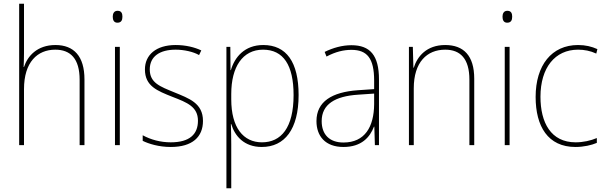

<svg xmlns="http://www.w3.org/2000/svg" viewBox="-20 -780 3258 1032"><path d="M109 -495V-760H83V0H109V-301C109 -446 181 -513 277 -513C358 -513 408 -466 408 -351V0H434V-353C434 -478 377 -538 278 -538C179 -538 128 -478 109 -420H107C108 -446 109 -464 109 -495Z M612 -722C592 -722 586 -706 586 -690C586 -673 592 -658 611 -658C632 -658 638 -672 638 -690C638 -706 634 -722 612 -722ZM624 -528H598V0H624Z M1071 -130C1071 -226 996 -251 916 -284C841 -315 785 -334 785 -407C785 -477 839 -513 924 -513C969 -513 1019 -502 1050 -484L1062 -509C1026 -526 978 -538 924 -538C819 -538 759 -485 759 -407C759 -317 825 -292 908 -259C986 -229 1044 -206 1044 -131C1044 -59 1000 -15 898 -15C843 -15 791 -29 747 -53V-23C779 -7 834 10 898 10C1014 10 1071 -44 1071 -130Z M1395 -538C1294 -538 1241 -472 1221 -403H1219L1218 -528H1197V232H1223V-4C1223 -42 1222 -80 1221 -113H1223C1242 -49 1292 10 1387 10C1510 10 1585 -85 1585 -269C1585 -447 1519 -538 1395 -538ZM1394 -513C1503 -513 1558 -430 1558 -269C1558 -93 1491 -15 1388 -15C1288 -15 1223 -94 1223 -246V-275C1223 -419 1283 -513 1394 -513Z M1869 -537C1819 -537 1770 -523 1725 -501L1735 -476C1784 -502 1827 -512 1869 -512C1953 -512 1991 -467 1991 -347V-301L1903 -295C1764 -285 1681 -234 1681 -129C1681 -49 1728 10 1826 10C1923 10 1968 -42 1990 -99H1992L1995 0H2017V-353C2017 -483 1969 -537 1869 -537ZM1904 -271 1991 -277V-220C1990 -98 1941 -14 1826 -14C1751 -14 1709 -57 1709 -129C1709 -220 1782 -263 1904 -271Z M2373 -538C2273 -538 2223 -477 2204 -416H2202L2199 -528H2178V0H2204V-305C2204 -446 2275 -513 2373 -513C2454 -513 2503 -465 2503 -352V0H2529V-357C2529 -481 2472 -538 2373 -538Z M2707 -722C2687 -722 2681 -706 2681 -690C2681 -673 2687 -658 2706 -658C2727 -658 2733 -672 2733 -690C2733 -706 2729 -722 2707 -722ZM2719 -528H2693V0H2719Z M3073 10C3118 10 3160 0 3188 -12V-38C3155 -24 3114 -15 3074 -15C2941 -15 2885 -121 2885 -260C2885 -416 2963 -513 3087 -513C3120 -513 3153 -507 3185 -492L3191 -516C3160 -530 3127 -538 3087 -538C2945 -538 2859 -429 2859 -259C2859 -101 2925 10 3073 10Z"/></svg>

Font: Noto Sans Sinhala SemiCondensed Thin
Style: Regular
Weight: 100
Width: 4
Designer: Jelle Bosma - Monotype Design Team
Foundry: Monotype Imaging Inc.
Version: Version 2.006